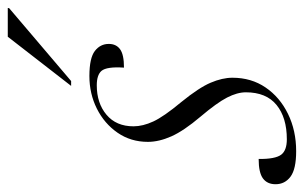

<svg xmlns="http://www.w3.org/2000/svg" viewBox="-178 -608 782 494"><g transform="rotate(-90 213.0 -361.0)"><path d="M51 -86.5Q50.5 -44 62 -28.5Q73 -14 101.5 -14Q157.5 -14 190 -40.5Q222.5 -67 222.5 -119.5Q222.5 -141.5 209 -167.8Q195.5 -194 159.5 -236.5Q123.5 -279 109.2 -311Q95 -343 95 -371.5Q95 -415.5 118.5 -449.5Q142 -483.5 180.5 -502.8Q219 -522 264.5 -522Q310.5 -522 328.8 -508Q347 -494 347 -472Q347 -453 333.2 -443Q319.5 -433 286 -433Q289 -477.5 277.5 -491Q267 -503 240.5 -503Q194.5 -503 164.8 -478Q135 -453 135 -408.5Q135 -384.5 147.5 -357.5Q160 -330.5 197.5 -285.5Q234.5 -240 247.2 -210Q260 -180 260 -154Q260 -105.5 235 -68.8Q210 -32 167 -11Q124 10 71 10Q25 10 5.5 -4.5Q-14 -19 -14 -43Q-14 -64.5 1 -75.5Q16 -86.5 51 -86.5ZM239 -569 365.5 -732H439.5L439 -728.5L251.5 -569Z"/></g></svg>

Font: Newsreader 72pt Light
Style: Italic
Weight: 300
Italic angle: -17°
Designer: Hugues Gentile
Foundry: Production Type
Version: Version 1.003; ttfautohint (v1.8.3)